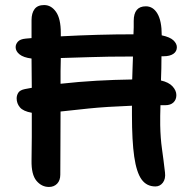

<svg xmlns="http://www.w3.org/2000/svg" viewBox="-20 -729 768 761"><path d="M174 12Q145 12 124.5 -12.5Q104 -37 105 -93Q106 -138 106 -185.5Q106 -233 106 -282Q72 -288 59 -303.5Q46 -319 46 -339Q46 -351 52.5 -361.5Q59 -372 79 -376Q93 -378 106 -381Q106 -409 105.5 -438.5Q105 -468 105 -497Q73 -501 57.5 -513.5Q42 -526 42 -542Q42 -554 51 -564Q60 -574 82 -576Q93 -577 105 -578Q105 -596 105 -613.5Q105 -631 105 -649Q105 -677 117 -693Q129 -709 155 -709Q183 -709 202 -682Q221 -655 221 -598Q221 -591 221 -585Q296 -589 367.5 -591Q439 -593 509 -593Q510 -608 510 -621Q510 -634 510 -646Q510 -704 558 -704Q587 -704 604 -675Q621 -646 621 -590V-589Q654 -582 667.5 -569Q681 -556 681 -542Q681 -525 667 -515.5Q653 -506 628 -506H620Q620 -482 619.5 -458Q619 -434 618 -410Q649 -403 664 -386.5Q679 -370 679 -352Q679 -334 667.5 -323Q656 -312 635 -312Q625 -312 616 -312Q615 -290 615 -270Q615 -250 615 -233Q616 -181 622 -139Q628 -97 634 -45Q637 -20 625.5 -5Q614 10 596 10Q561 10 541 -18Q521 -46 512 -108Q503 -170 503 -274Q503 -292 503 -310Q400 -306 332 -299Q264 -292 220 -287Q220 -216 219.5 -152.5Q219 -89 219 -37Q219 -14 206.5 -1Q194 12 174 12ZM221 -499Q220 -473 220 -447.5Q220 -422 220 -397Q292 -405 362.5 -409Q433 -413 504 -414Q505 -439 505.5 -461.5Q506 -484 507 -505Q404 -505 335.5 -502.5Q267 -500 221 -499Z"/></svg>

Font: Shantell Sans Normal
Style: Regular
Weight: 500
Designer: Stephen Nixon, Anya Danilova, Shantell Martin
Foundry: Arrow Type
Version: Version 1.009;[a7da0bfa3]